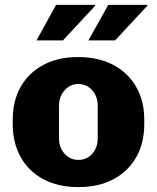

<svg xmlns="http://www.w3.org/2000/svg" viewBox="-20 -754 640 784"><path d="M300 10Q217 10 156.5 -22.5Q96 -55 64 -113.5Q32 -172 32 -246V-266Q32 -342 64.5 -399.5Q97 -457 157 -489Q217 -521 298 -521Q383 -521 443.5 -488.5Q504 -456 536.5 -398.5Q569 -341 569 -266V-246Q569 -169 536 -111.5Q503 -54 443 -22Q383 10 300 10ZM300 -101Q334 -101 356.5 -126Q379 -151 379 -190V-322Q379 -360 356.5 -385.5Q334 -411 300 -411Q267 -411 244 -385.5Q221 -360 221 -322V-190Q221 -151 244 -126Q267 -101 300 -101ZM341 -589 422 -734H580L582 -731L450 -589ZM129 -589 209 -734H367L369 -731L237 -589Z"/></svg>

Font: Chivo Mono Medium ExtraBold
Style: Regular
Weight: 800
Monospace: yes
Version: Version 1.008